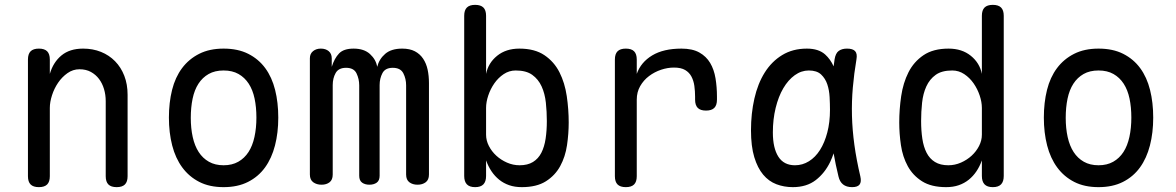

<svg xmlns="http://www.w3.org/2000/svg" viewBox="-20 -760 4840 790"><path d="M185 -316V-35Q185 -12 174 -1Q163 10 140 10Q117 10 106 -1Q95 -12 95 -35V-515Q95 -538 106 -549Q117 -560 140 -560Q163 -560 174 -549Q185 -538 185 -515V-456Q199 -504 233 -532Q267 -560 322 -560Q362 -560 395.5 -546.5Q429 -533 453.5 -508Q478 -483 491.5 -448Q505 -413 505 -370V-35Q505 -12 494 -1Q483 10 460 10Q437 10 426 -1Q415 -12 415 -35V-344Q415 -370 408 -393.5Q401 -417 387.5 -435Q374 -453 354 -464Q334 -475 307 -475Q280 -475 257.5 -459Q235 -443 219 -419.5Q203 -396 194 -368Q185 -340 185 -316Z M900 10Q842 10 800 -11.5Q758 -33 730 -71Q702 -109 688.5 -161.5Q675 -214 675 -276Q675 -338 688 -390Q701 -442 729 -479.5Q757 -517 799.5 -538.5Q842 -560 900 -560Q959 -560 1001.5 -538.5Q1044 -517 1071.5 -479.5Q1099 -442 1112 -390Q1125 -338 1125 -276Q1125 -214 1111.5 -161.5Q1098 -109 1070.5 -71Q1043 -33 1000.5 -11.5Q958 10 900 10ZM900 -80Q935 -80 960.5 -94.5Q986 -109 1002.5 -134.5Q1019 -160 1027 -196.5Q1035 -233 1035 -276Q1035 -319 1027.5 -354.5Q1020 -390 1003.5 -415.5Q987 -441 961.5 -455.5Q936 -470 900 -470Q864 -470 838.5 -455.5Q813 -441 796.5 -415.5Q780 -390 772.5 -354Q765 -318 765 -275Q765 -232 773 -196Q781 -160 797.5 -134.5Q814 -109 839.5 -94.5Q865 -80 900 -80Z M1303 0Q1283 0 1269 -10Q1255 -20 1255 -42V-520Q1255 -539 1268 -549.5Q1281 -560 1300 -560Q1320 -560 1332.5 -549.5Q1345 -539 1345 -520V-485Q1356 -520 1375 -540Q1394 -560 1435 -560Q1478 -560 1502.5 -537.5Q1527 -515 1532 -485Q1540 -517 1565 -538.5Q1590 -560 1635 -560Q1666 -560 1687 -549Q1708 -538 1721 -518.5Q1734 -499 1739.5 -473.5Q1745 -448 1745 -418V-42Q1745 -20 1731.5 -10Q1718 0 1698 0Q1678 0 1664.5 -10Q1651 -20 1651 -42V-409Q1651 -436 1639.5 -458.5Q1628 -481 1596 -481Q1565 -481 1553.5 -459Q1542 -437 1542 -410V-37Q1542 -17 1530 -8.5Q1518 0 1500 0Q1482 0 1470 -8.5Q1458 -17 1458 -37V-409Q1458 -435 1447 -458Q1436 -481 1404 -481Q1373 -481 1361 -459.5Q1349 -438 1349 -410V-42Q1349 -20 1336 -10Q1323 0 1303 0Z M1935 10Q1912 10 1901 -1.5Q1890 -13 1890 -36V-695Q1890 -718 1901 -729Q1912 -740 1935 -740Q1958 -740 1969 -729Q1980 -718 1980 -695V-456Q1989 -501 2025.5 -530.5Q2062 -560 2117 -560Q2180 -560 2220 -533Q2260 -506 2282 -462.5Q2304 -419 2312 -364.5Q2320 -310 2320 -256Q2320 -210 2313 -162.5Q2306 -115 2285 -76.5Q2264 -38 2226 -14Q2188 10 2127 10Q2098 10 2075 2Q2052 -6 2034 -20.5Q2016 -35 2002.5 -55Q1989 -75 1980 -100V-36Q1980 -13 1969 -1.5Q1958 10 1935 10ZM2118 -80Q2151 -80 2173 -93.5Q2195 -107 2207.5 -131.5Q2220 -156 2225 -189.5Q2230 -223 2230 -262Q2230 -300 2226 -337.5Q2222 -375 2208.5 -404.5Q2195 -434 2170 -452Q2145 -470 2102 -470Q2075 -470 2052.5 -455Q2030 -440 2014 -417Q1998 -394 1989 -367Q1980 -340 1980 -316V-206Q1980 -182 1991.5 -159.5Q2003 -137 2022 -119.5Q2041 -102 2066 -91Q2091 -80 2118 -80Z M2555 10Q2532 10 2521 -1Q2510 -12 2510 -35V-515Q2510 -538 2521 -549Q2532 -560 2555 -560Q2578 -560 2589 -549Q2600 -538 2600 -515V-456Q2617 -504 2663.5 -532Q2710 -560 2784 -560Q2829 -560 2857.5 -544Q2886 -528 2902 -501Q2918 -474 2924 -438Q2930 -402 2930 -362V-350Q2930 -327 2919 -316Q2908 -305 2885 -305Q2862 -305 2851 -316Q2840 -327 2840 -350V-362Q2840 -385 2837 -406.5Q2834 -428 2825 -445Q2816 -462 2799 -472Q2782 -482 2753 -482Q2727 -482 2700 -473Q2673 -464 2650.5 -447Q2628 -430 2614 -405.5Q2600 -381 2600 -350V-35Q2600 -12 2589 -1Q2578 10 2555 10Z M3242 10Q3206 10 3174.5 -2Q3143 -14 3120 -41.5Q3097 -69 3083.5 -113.5Q3070 -158 3070 -224Q3070 -293 3084 -354.5Q3098 -416 3126.5 -461.5Q3155 -507 3198.5 -533.5Q3242 -560 3300 -560Q3348 -560 3375 -536Q3397 -516 3410 -487Q3412 -502 3414 -516Q3418 -541 3431 -550.5Q3444 -560 3465 -560Q3489 -560 3498.5 -549.5Q3508 -539 3504 -516Q3494 -457 3489 -399.5Q3484 -342 3485.5 -283.5Q3487 -225 3495.5 -163.5Q3504 -102 3520 -34Q3525 -12 3517 -1Q3509 10 3486 10Q3463 10 3449 -1Q3435 -12 3430 -34Q3418 -83 3410 -129Q3404 -111 3396 -94Q3374 -48 3336.5 -19Q3299 10 3242 10ZM3251 -80Q3282 -80 3308.5 -96.5Q3335 -113 3354 -143Q3373 -173 3384 -215Q3395 -257 3395 -308Q3395 -332 3393.5 -360.5Q3392 -389 3384 -413Q3376 -437 3358.5 -453.5Q3341 -470 3308 -470Q3277 -470 3250 -450.5Q3223 -431 3203 -397Q3183 -363 3171.5 -316Q3160 -269 3160 -215Q3160 -151 3182.5 -115.5Q3205 -80 3251 -80Z M4065 10Q4042 10 4031 -1.5Q4020 -13 4020 -36V-100Q4011 -75 3997.5 -55Q3984 -35 3966 -20.5Q3948 -6 3925 2Q3902 10 3873 10Q3812 10 3774 -14Q3736 -38 3715 -76.5Q3694 -115 3687 -162.5Q3680 -210 3680 -256Q3680 -310 3688 -364.5Q3696 -419 3718 -462.5Q3740 -506 3780 -533Q3820 -560 3883 -560Q3938 -560 3974.5 -530.5Q4011 -501 4020 -456V-695Q4020 -718 4031 -729Q4042 -740 4065 -740Q4088 -740 4099 -729Q4110 -718 4110 -695V-36Q4110 -13 4099 -1.5Q4088 10 4065 10ZM3882 -80Q3909 -80 3934 -91Q3959 -102 3978 -119.5Q3997 -137 4008.5 -159.5Q4020 -182 4020 -206V-316Q4020 -340 4011 -367Q4002 -394 3986 -417Q3970 -440 3947.5 -455Q3925 -470 3898 -470Q3855 -470 3830 -452Q3805 -434 3791.5 -404.5Q3778 -375 3774 -337.5Q3770 -300 3770 -262Q3770 -223 3775 -189.5Q3780 -156 3792.5 -131.5Q3805 -107 3827 -93.5Q3849 -80 3882 -80Z M4500 10Q4442 10 4400 -11.5Q4358 -33 4330 -71Q4302 -109 4288.5 -161.5Q4275 -214 4275 -276Q4275 -338 4288 -390Q4301 -442 4329 -479.5Q4357 -517 4399.5 -538.5Q4442 -560 4500 -560Q4559 -560 4601.5 -538.5Q4644 -517 4671.5 -479.5Q4699 -442 4712 -390Q4725 -338 4725 -276Q4725 -214 4711.5 -161.5Q4698 -109 4670.5 -71Q4643 -33 4600.5 -11.5Q4558 10 4500 10ZM4500 -80Q4535 -80 4560.5 -94.5Q4586 -109 4602.5 -134.5Q4619 -160 4627 -196.5Q4635 -233 4635 -276Q4635 -319 4627.5 -354.5Q4620 -390 4603.5 -415.5Q4587 -441 4561.5 -455.5Q4536 -470 4500 -470Q4464 -470 4438.5 -455.5Q4413 -441 4396.5 -415.5Q4380 -390 4372.5 -354Q4365 -318 4365 -275Q4365 -232 4373 -196Q4381 -160 4397.5 -134.5Q4414 -109 4439.5 -94.5Q4465 -80 4500 -80Z"/></svg>

Font: Maple Mono NF
Style: Regular
Weight: 400
Monospace: yes
Designer: subframe7536
Version: Version 7.000